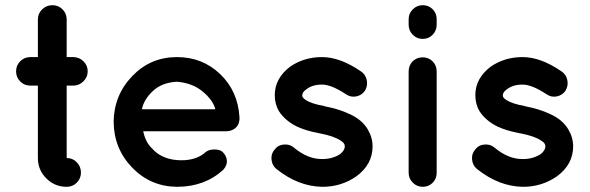

<svg xmlns="http://www.w3.org/2000/svg" viewBox="-20 -720 2274 740"><path d="M262 -500Q285 -500 301.5 -484Q318 -468 318 -445Q318 -423 301.5 -406.5Q285 -390 262 -390H237V-111Q260 -111 276 -94.5Q292 -78 292 -55Q292 -32 276 -16Q260 0 237 0Q191 0 158.5 -32.5Q126 -65 126 -111V-390H97Q74 -390 58 -406Q42 -422 42 -445Q42 -468 58 -484Q74 -500 97 -500H126V-645Q126 -668 142.5 -684Q159 -700 182 -700Q205 -700 221 -684Q237 -668 237 -645V-500Z M662 0Q560 -1 489.5 -74Q419 -147 418 -250Q419 -353 489.5 -426.5Q560 -500 662 -500Q760 -500 828.5 -434.5Q897 -369 903 -268V-263Q903 -256 902 -254Q900 -236 885.5 -225Q871 -214 850 -214H532Q541 -171 566 -148Q601 -108 662 -103Q726 -98 766 -128Q781 -144 806 -144Q831 -144 841 -131Q853 -118 854.5 -101Q856 -84 841 -66Q769 0 662 0ZM662 -405Q604 -402 569 -369Q534 -336 527 -299H810Q801 -334 761.5 -367Q722 -400 662 -405Z M1045 -69Q1029 -82 1026.5 -104.5Q1024 -127 1038 -143Q1051 -161 1074 -163Q1097 -165 1113 -151Q1167 -106 1223 -107Q1261 -107 1291 -126Q1309 -141 1309 -156Q1309 -162 1306 -166Q1304 -171 1293 -178Q1269 -195 1213 -206H1212Q1159 -216 1125 -232Q1080 -254 1056 -290Q1039 -318 1039 -353Q1039 -418 1098 -463Q1152 -500 1221 -500Q1291 -500 1371 -445Q1389 -433 1393.5 -411.5Q1398 -390 1387 -371Q1375 -353 1353.5 -348.5Q1332 -344 1313 -357Q1257 -394 1221 -394Q1184 -394 1161 -376Q1145 -365 1145 -353Q1145 -348 1147 -345Q1150 -340 1158 -335Q1180 -320 1231 -311L1232 -310H1233Q1286 -300 1326 -281Q1374 -260 1397 -222Q1416 -190 1416 -156Q1416 -86 1353 -40Q1295 0 1223 0Q1130 -1 1045 -69Z M1663 -444V-54Q1663 -31 1647.5 -15.5Q1632 0 1609 0Q1587 0 1571 -16Q1555 -32 1555 -54V-444Q1555 -468 1570.5 -483.5Q1586 -499 1609 -499Q1632 -499 1647.5 -483.5Q1663 -468 1663 -444ZM1663 -646V-625Q1663 -602 1647.5 -586Q1632 -570 1609 -570Q1587 -570 1571 -586Q1555 -602 1555 -625V-646Q1555 -668 1571 -684Q1587 -700 1609 -700Q1632 -700 1647.5 -684.5Q1663 -669 1663 -646Z M1818 -69Q1802 -82 1799.5 -104.5Q1797 -127 1811 -143Q1824 -161 1847 -163Q1870 -165 1886 -151Q1940 -106 1996 -107Q2034 -107 2064 -126Q2082 -141 2082 -156Q2082 -162 2079 -166Q2077 -171 2066 -178Q2042 -195 1986 -206H1985Q1932 -216 1898 -232Q1853 -254 1829 -290Q1812 -318 1812 -353Q1812 -418 1871 -463Q1925 -500 1994 -500Q2064 -500 2144 -445Q2162 -433 2166.5 -411.5Q2171 -390 2160 -371Q2148 -353 2126.5 -348.5Q2105 -344 2086 -357Q2030 -394 1994 -394Q1957 -394 1934 -376Q1918 -365 1918 -353Q1918 -348 1920 -345Q1923 -340 1931 -335Q1953 -320 2004 -311L2005 -310H2006Q2059 -300 2099 -281Q2147 -260 2170 -222Q2189 -190 2189 -156Q2189 -86 2126 -40Q2068 0 1996 0Q1903 -1 1818 -69Z"/></svg>

Font: Quicksand
Style: Bold
Weight: 700
Designer: Andrew Paglinawan
Foundry: Andrew Paglinawan
Version: 1.002